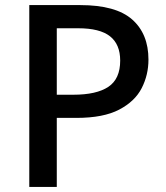

<svg xmlns="http://www.w3.org/2000/svg" viewBox="-20 -734 652 754"><path d="M295 -714Q435 -714 499 -657.5Q563 -601 563 -500Q563 -440 536.5 -388Q510 -336 448 -303.5Q386 -271 280 -271H203V0H95V-714ZM287 -623H203V-362H268Q359 -362 405.5 -393Q452 -424 452 -496Q452 -560 412 -591.5Q372 -623 287 -623Z"/></svg>

Font: Noto Sans Sinhala UI Medium
Style: Regular
Weight: 500
Designer: Jelle Bosma - Monotype Design Team
Foundry: Monotype Imaging Inc.
Version: Version 2.006; ttfautohint (v1.8.4.7-5d5b)